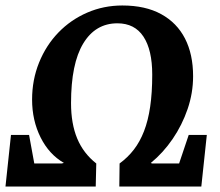

<svg xmlns="http://www.w3.org/2000/svg" viewBox="-32 -680 802 700"><path d="M-12 0 8 -188H74L93 -84H193L201 -86Q147 -117 116 -179Q85 -241 85 -317Q85 -389 110.5 -452Q136 -515 181 -561.5Q226 -608 286 -634Q346 -660 414 -660Q498 -660 555.5 -628.5Q613 -597 642.5 -539.5Q672 -482 672 -402Q672 -341 652 -282.5Q632 -224 597.5 -173.5Q563 -123 518 -86L522 -84H621L656 -188H722L702 0H403L404 -84Q434 -106 456 -134.5Q478 -163 493 -201.5Q508 -240 515.5 -291Q523 -342 523 -408Q523 -498 491 -546.5Q459 -595 396 -595Q316 -595 271.5 -521.5Q227 -448 227 -304Q227 -229 249.5 -175Q272 -121 319 -84L317 0Z"/></svg>

Font: Faustina
Style: Bold Italic
Weight: 700
Italic angle: -8°
Designer: Alfonso Garcia
Foundry: http://www.omnibus-type.com
Version: Version 1.200